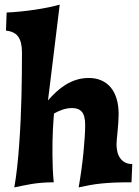

<svg xmlns="http://www.w3.org/2000/svg" viewBox="-20 -790 603 832"><path d="M188 -355Q205.1 -374.5 224.1 -392.1Q243.2 -409.7 264.9 -423.1Q286.6 -436.5 311.5 -444.3Q336.4 -452.1 365.2 -452.1Q394.5 -452.1 418.5 -441.9Q442.4 -431.6 459.2 -411.9Q476.1 -392.1 485.1 -362.5Q494.1 -333 494.1 -294.9Q494.1 -278.8 492.7 -259Q491.2 -239.3 489.5 -220.7Q487.8 -202.1 486.3 -187Q484.9 -171.9 484.9 -165Q484.9 -147 488.8 -131.3Q492.7 -115.7 501.2 -104Q509.8 -92.3 522.7 -85.7Q535.6 -79.1 553.2 -79.1L549.8 0H540Q504.9 0 476.3 1.2Q447.8 2.4 422.1 4.9Q396.5 7.3 372.1 11.7Q347.7 16.1 320.8 22Q327.1 -13.2 332.5 -52.2Q337.9 -91.3 341.6 -128.2Q345.2 -165 347.2 -196.5Q349.1 -228 349.1 -248Q349.1 -288.6 335 -305.2Q320.8 -321.8 293 -321.8Q271 -321.8 250 -314.5Q229 -307.1 213.9 -297.9Q212.9 -287.1 211.7 -268.8Q210.4 -250.5 209.2 -227.1Q208 -203.6 207.5 -176Q207 -148.4 207.3 -118.9Q207.5 -89.4 208.7 -59.1Q210 -28.8 212.9 0Q185.1 0 161.4 2Q137.7 3.9 116.9 7.3Q96.2 10.7 77.9 14.6Q59.6 18.6 42 22Q49.3 -19 54.4 -66.4Q59.6 -113.8 63.2 -164.6Q66.9 -215.3 69.3 -267.8Q71.8 -320.3 73 -371.8Q74.2 -423.3 74.7 -471.7Q75.2 -520 75.2 -563Q75.2 -608.9 58.8 -631.3Q42.5 -653.8 5.9 -657.2L8.8 -735.8Q35.6 -736.8 67.4 -740Q99.1 -743.2 130.6 -747.8Q162.1 -752.4 190.4 -758.3Q218.8 -764.2 238.8 -770Z"/></svg>

Font: Simonetta
Style: Black
Weight: 900
Designer: Gayaneh Bagdasaryan
Foundry: Brownfox
Version: Version 1.002